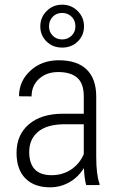

<svg xmlns="http://www.w3.org/2000/svg" viewBox="-20 -798 511 828"><path d="M351.6 0Q344.2 -25.4 341.8 -73.2Q317.4 -33.7 279.1 -12Q240.7 9.8 195.8 9.8Q127.4 9.8 89.4 -28.8Q51.3 -67.4 51.3 -138.7Q51.3 -216.3 104.2 -261.7Q157.2 -307.1 250.5 -307.6H341.3V-381.3Q341.3 -438 313.2 -462.6Q285.2 -487.3 231 -487.3Q180.7 -487.3 148.4 -458Q116.2 -428.7 116.2 -382.3L62 -382.8Q62 -447.8 110.8 -492.9Q159.7 -538.1 233.4 -538.1Q313 -538.1 354 -498Q395 -458 395 -381.3V-122.1Q395 -44.4 409.2 -5.9V0ZM202.6 -42.5Q250.5 -42.5 287.4 -67.4Q324.2 -92.3 341.3 -133.8V-262.2H255.4Q181.2 -261.2 143.6 -229.2Q106 -197.3 106 -143.1Q106 -42.5 202.6 -42.5ZM153.8 -684.1Q153.8 -723.1 181.2 -750.5Q208.5 -777.8 248 -777.8Q287.6 -777.8 314.9 -750.5Q342.3 -723.1 342.3 -684.1Q342.3 -645.5 315.4 -619.1Q288.6 -592.8 248 -592.8Q207.5 -592.8 180.7 -619.1Q153.8 -645.5 153.8 -684.1ZM191.4 -684.1Q191.4 -660.2 207.5 -644Q223.6 -627.9 248 -627.9Q271.5 -627.9 288.3 -643.8Q305.2 -659.7 305.2 -684.1Q305.2 -710 288.6 -726.1Q272 -742.2 248 -742.2Q223.1 -742.2 207.3 -725.6Q191.4 -709 191.4 -684.1Z"/></svg>

Font: Roboto Condensed Light
Style: Regular
Weight: 300
Designer: Google
Version: Version 2.134; 2016